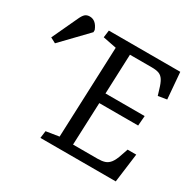

<svg xmlns="http://www.w3.org/2000/svg" viewBox="-328 -886 1076 1057"><g transform="rotate(30 210.0 -357.5)"><path d="M163 -637 77 -654 83 -700H537L551 -532L496 -523L485 -559Q475 -594 463.5 -612Q452 -630 435 -636.5Q418 -643 389 -643H250L240 -391H489L484 -328H237L226 -58H383Q409 -58 427.5 -64Q446 -70 460 -88Q474 -106 486 -143L500 -184H555L531 0H52L58 -46L140 -59ZM-139 -491 -173 -509 -97 -672Q-86 -696 -75 -705.5Q-64 -715 -46 -715Q-6 -715 14 -664V-650Z"/></g></svg>

Font: Literata 12pt
Style: Italic
Weight: 400
Italic angle: -2°
Designer: Latin by Veronika Burian and Jose Scaglione. Greek by Irene Vlachou. Cyrillic by Vera Evstafieva
Foundry: TypeTogether
Version: Version 3.002